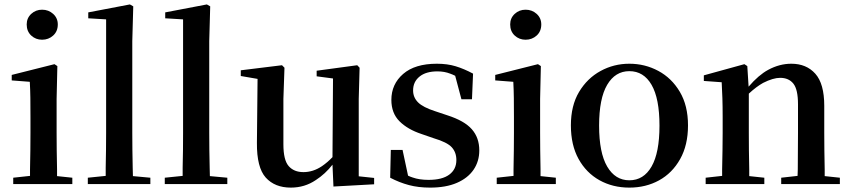

<svg xmlns="http://www.w3.org/2000/svg" viewBox="-20 -835 3861 871"><path d="M40 0V-28.8L116.2 -37.1Q116.2 -49.8 116.2 -66.9Q117.2 -107.9 117.7 -153.6Q118.2 -199.2 118.2 -232.9V-301.8Q118.2 -353 117.7 -390.6Q117.2 -428.2 115.2 -463.9L33.2 -470.2V-495.1L227.1 -543.9L240.2 -535.2L236.8 -386.2V-232.9Q236.8 -199.2 237.3 -153.6Q237.8 -107.9 238.8 -66.9Q238.8 -49.8 238.8 -36.1L308.1 -28.8V0ZM170.9 -654.8Q142.1 -654.8 121.6 -673.8Q101.1 -692.9 101.1 -724.1Q101.1 -752.9 121.6 -772Q142.1 -791 170.9 -791Q200.2 -791 221.2 -772Q242.2 -752.9 242.2 -724.1Q242.2 -692.9 221.2 -673.8Q200.2 -654.8 170.9 -654.8Z M378.4 0V-28.8L459.5 -37.1Q459.5 -55.2 459.5 -74.2Q460.4 -113.8 460.9 -154.8Q461.4 -195.8 461.4 -232.9V-747.1L380.4 -752V-778.8L569.3 -814.9L584.5 -806.2L580.1 -647.9V-232.9Q580.1 -195.8 580.6 -154.8Q581.1 -113.8 582 -74.2Q582 -54.2 583 -36.1L662.1 -28.8V0Z M727.5 0V-28.8L808.6 -37.1Q808.6 -55.2 808.6 -74.2Q809.6 -113.8 810.1 -154.8Q810.5 -195.8 810.5 -232.9V-747.1L729.5 -752V-778.8L918.5 -814.9L933.6 -806.2L929.2 -647.9V-232.9Q929.2 -195.8 929.7 -154.8Q930.2 -113.8 931.2 -74.2Q931.2 -54.2 932.1 -36.1L1011.2 -28.8V0Z M1299.3 16.1Q1226.6 16.1 1185.5 -29.5Q1144.5 -75.2 1145.5 -187L1148.4 -477.1L1072.3 -490.2V-516.1L1259.3 -539.1L1270.5 -527.8L1265.6 -386.2V-180.2Q1265.6 -108.9 1289.6 -81.5Q1313.5 -54.2 1356.4 -54.2Q1400.4 -54.2 1440.4 -81.1Q1465.3 -98.1 1488.3 -122.1L1490.7 -479L1416.5 -488.8V-514.2L1600.6 -539.1L1611.3 -527.8L1607.4 -386.2V-35.2L1677.2 -27.8V1L1492.7 11.2L1488.3 -87.9Q1455.6 -45.9 1412.6 -18.1Q1362.3 16.1 1299.3 16.1Z M1931.2 16.1Q1877.9 16.1 1835 4.6Q1792 -6.8 1750 -28.8L1752.9 -154.8H1806.2L1831.1 -38.1Q1841.3 -33.2 1852.1 -29.8Q1882.3 -19 1924.3 -19Q1986.3 -19 2018.3 -43Q2050.3 -66.9 2050.3 -108.9Q2050.3 -144 2029.3 -167Q2008.3 -189.9 1947.3 -208L1892.1 -227.1Q1829.1 -248 1792.2 -284.9Q1755.4 -321.8 1755.4 -381.8Q1755.4 -453.1 1808.8 -499.5Q1862.3 -545.9 1961.9 -545.9Q2009.3 -545.9 2047.1 -534.4Q2085 -522.9 2126 -501L2121.1 -384.8H2073.2L2044.9 -491.2Q2033.2 -497.1 2022 -501Q1996.1 -511.2 1964.4 -511.2Q1912.1 -511.2 1883.1 -487.5Q1854 -463.9 1854 -424.8Q1854 -393.1 1876.5 -370.6Q1898.9 -348.1 1955.1 -330.1L2009.3 -312Q2086.9 -287.1 2120.6 -248.5Q2154.3 -210 2154.3 -152.8Q2154.3 -103 2128.2 -64.9Q2102.1 -26.9 2052.5 -5.4Q2002.9 16.1 1931.2 16.1Z M2233.4 0V-28.8L2309.6 -37.1Q2309.6 -49.8 2309.6 -66.9Q2310.5 -107.9 2311 -153.6Q2311.5 -199.2 2311.5 -232.9V-301.8Q2311.5 -353 2311 -390.6Q2310.5 -428.2 2308.6 -463.9L2226.6 -470.2V-495.1L2420.4 -543.9L2433.6 -535.2L2430.2 -386.2V-232.9Q2430.2 -199.2 2430.7 -153.6Q2431.2 -107.9 2432.1 -66.9Q2432.1 -49.8 2432.1 -36.1L2501.5 -28.8V0ZM2364.3 -654.8Q2335.4 -654.8 2314.9 -673.8Q2294.4 -692.9 2294.4 -724.1Q2294.4 -752.9 2314.9 -772Q2335.4 -791 2364.3 -791Q2393.6 -791 2414.6 -772Q2435.5 -752.9 2435.5 -724.1Q2435.5 -692.9 2414.6 -673.8Q2393.6 -654.8 2364.3 -654.8Z M2835 16.1Q2759.8 16.1 2699.7 -17.3Q2639.6 -50.8 2604.7 -113.8Q2569.8 -176.8 2569.8 -266.1Q2569.8 -356 2606.9 -418Q2644 -480 2704.3 -512.9Q2764.6 -545.9 2835 -545.9Q2905.8 -545.9 2966.3 -513.4Q3026.9 -481 3064 -418.5Q3101.1 -356 3101.1 -266.1Q3101.1 -176.8 3065.4 -113.3Q3029.8 -49.8 2969.7 -16.8Q2909.7 16.1 2835 16.1ZM2835 -17.1Q2899.9 -17.1 2935.8 -79.6Q2971.7 -142.1 2971.7 -265.1Q2971.7 -388.2 2935.8 -450.2Q2899.9 -512.2 2835 -512.2Q2771 -512.2 2734.4 -450.2Q2697.8 -388.2 2697.8 -265.1Q2697.8 -142.1 2734.4 -79.6Q2771 -17.1 2835 -17.1Z M3181.2 0V-28.8L3255.9 -37.1Q3255.9 -49.8 3255.9 -66.9Q3256.8 -107.9 3257.6 -153.6Q3258.3 -199.2 3258.3 -232.9V-304.2Q3258.3 -354 3257.1 -389.4Q3255.9 -424.8 3253.9 -461.9L3172.9 -467.8V-493.2L3356.9 -543.9L3370.1 -535.2L3376 -441.9Q3421.9 -495.1 3464.8 -518.1Q3516.1 -545.9 3569.8 -545.9Q3638.2 -545.9 3678.7 -500.5Q3719.2 -455.1 3719.2 -355V-232.9Q3719.2 -198.2 3719.7 -152.6Q3720.2 -106.9 3721.2 -65.9Q3721.2 -49.8 3721.2 -36.1L3790 -28.8V0H3523.9V-28.8L3598.1 -37.1Q3598.1 -49.8 3599.1 -65.9Q3599.1 -106.9 3599.6 -152.6Q3600.1 -198.2 3600.1 -232.9V-361.8Q3600.1 -429.2 3579.1 -455.6Q3558.1 -481.9 3519 -481.9Q3487.3 -481.9 3441.9 -459Q3411.1 -441.9 3377 -410.2V-232.9Q3377 -199.2 3377.4 -153.6Q3377.9 -107.9 3378.9 -66.9Q3378.9 -49.8 3378.9 -36.1L3447.3 -28.8V0Z"/></svg>

Font: Dream Han Serif CN W16
Style: Regular
Weight: 625
Designer: Adobe
Foundry: Pal3love
Version: Version 3.00; Sans 2.004; Serif 2.001